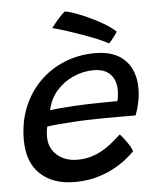

<svg xmlns="http://www.w3.org/2000/svg" viewBox="-52 -762 655 801"><g transform="rotate(-5 276.0 -362.0)"><path d="M482.1 -111.6Q468.3 -97.6 445.5 -79.5Q422.8 -61.3 391.2 -44.5Q359.6 -27.8 319.1 -16.6Q278.5 -5.4 229.1 -5.4Q138.3 -5.4 85.2 -55.2Q32.2 -104.9 32.2 -199Q32.2 -273.9 57.4 -335.2Q82.6 -396.6 127.2 -441Q171.9 -485.3 231.3 -509.5Q290.6 -533.7 359.4 -533.7Q441.6 -533.7 484.5 -490.1Q527.4 -446.5 527.4 -371.1Q527.4 -344.1 521.9 -316.1Q516.4 -288.1 505.8 -260Q500.6 -260.2 479.7 -260.2Q458.8 -260.2 430.1 -260.3Q401.4 -260.3 372.6 -260Q343.8 -259.8 322.8 -259.1Q290.7 -258.5 253.7 -256.4Q216.6 -254.2 184.5 -251.5Q152.4 -248.8 134.7 -246Q129.8 -228.3 129.8 -201.6Q129.8 -171.8 144.7 -148.1Q159.6 -124.4 186.3 -110.7Q213 -97 248.4 -97Q285.2 -97 315.6 -108.1Q346 -119.1 369.4 -135Q392.9 -150.9 408.9 -165.5Q425 -180.1 433.2 -186.9Q435.7 -184.4 442.6 -176Q449.6 -167.5 457.9 -155.9Q466.2 -144.4 473.1 -132.7Q479.9 -120.9 482.1 -111.6ZM152.3 -312.6Q166.7 -315.1 194.1 -317.5Q221.5 -319.9 257.6 -322Q293.6 -324.1 333.5 -324.8Q356.9 -325.4 379 -325.6Q401.1 -325.8 416.6 -326Q432.1 -326.2 435.2 -326.1Q438.1 -336 439.4 -349Q440.8 -361.9 440.8 -374.2Q440.6 -397.3 431.4 -417.7Q422.2 -438.1 401.7 -450.7Q381.2 -463.3 346.9 -463.3Q303.6 -463.3 262.3 -445Q220.9 -426.8 191.4 -393Q161.8 -359.2 152.3 -312.6ZM248.9 -717.8Q259.4 -716.9 285.1 -708.3Q310.7 -699.8 342.9 -685.3Q375.2 -670.9 406 -652.8Q436.8 -634.7 457.8 -615.2Q453.6 -607.9 446 -597.9Q438.4 -587.9 431.5 -579.5Q424.6 -571.1 421.4 -569.1Q404.9 -578.9 376.1 -590.8Q347.3 -602.6 313.6 -614.7Q279.8 -626.8 247.6 -637.1Q215.4 -647.4 191.4 -653.4Q195.9 -658.9 204.8 -670.7Q213.8 -682.4 225.5 -695.3Q237.2 -708.3 248.9 -717.8Z"/></g></svg>

Font: Grandstander Thin
Style: Italic
Weight: 100
Italic angle: -15°
Designer: Tyler Finck
Foundry: Etcetera Type Co
Version: Version 1.200